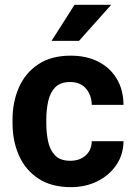

<svg xmlns="http://www.w3.org/2000/svg" viewBox="-20 -770 561 800"><path d="M272.9 -100.1Q312 -100.1 336.9 -122.3Q361.8 -144.5 362.3 -181.6H494.6Q494.1 -126 464.8 -82.8Q435.5 -39.6 386.2 -14.9Q336.9 9.8 275.9 9.8Q194.3 9.8 140.1 -25.9Q85.9 -61.5 59.1 -122.1Q32.2 -182.6 32.2 -256.8V-271Q32.2 -345.7 59.1 -406.2Q85.9 -466.8 139.9 -502.4Q193.8 -538.1 274.9 -538.1Q339.8 -538.1 389.2 -513.2Q438.5 -488.3 466.3 -442.1Q494.1 -396 494.6 -333H362.3Q361.8 -372.6 338.6 -400.4Q315.4 -428.2 272.5 -428.2Q231.4 -428.2 210 -406Q188.5 -383.8 180.7 -347.9Q172.9 -312 172.9 -271V-256.8Q172.9 -215.3 180.7 -179.7Q188.5 -144 210 -122.1Q231.4 -100.1 272.9 -100.1ZM194.8 -599.6 290.5 -750H443.4L309.1 -599.6Z"/></svg>

Font: Vazirmatn RD UI
Style: Bold
Weight: 700
Designer: Saber Rastikerdar
Foundry: Saber Rastikerdar
Version: Version 33.003